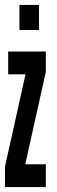

<svg xmlns="http://www.w3.org/2000/svg" viewBox="-25 -755 231 775"><path d="M-5 0H160V-92H77L160 -465V-547H8V-455H78L-5 -82ZM53.5 -634H132.5V-735H53.5Z"/></svg>

Font: League Gothic Condensed
Style: Regular
Weight: 400
Width: 3
Designer: The League of Moveable Type
Version: Version 1.600; ttfautohint (v1.8.3)